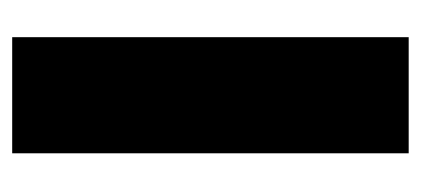

<svg xmlns="http://www.w3.org/2000/svg" viewBox="-208 -482 690 315"><g transform="rotate(-90 137.5 -325.0)"><path d="M43 -650.5H233.5V0H43Z"/></g></svg>

Font: Overused Grotesk Black
Style: Regular
Weight: 900
Version: Version 0.004